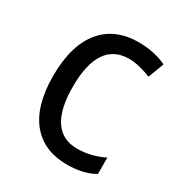

<svg xmlns="http://www.w3.org/2000/svg" viewBox="-137 -710 706 752"><g transform="rotate(30 215.5 -334.0)"><path d="M271 -56C321 -56 362 -66 395 -85V-159C360 -142 321 -130 274 -130C184 -130 139 -200 139 -332C139 -467 184 -537 277 -537C308 -537 347 -526 376 -514L403 -585C372 -601 325 -612 276 -612C140 -612 51 -521 51 -331C51 -144 137 -56 271 -56Z"/></g></svg>

Font: Noto Sans Malayalam UI SemiCondensed
Style: Regular
Weight: 400
Width: 4
Designer: Jelle Bosma - Monotype Design Team
Foundry: Monotype Imaging Inc.
Version: Version 2.104